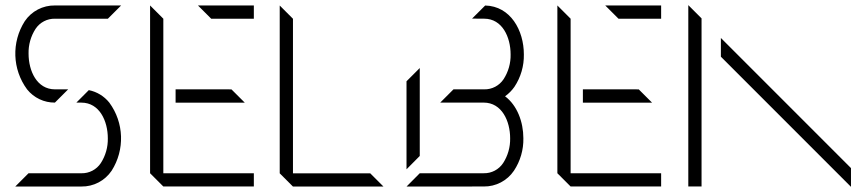

<svg xmlns="http://www.w3.org/2000/svg" viewBox="-20 -721 3335 742"><path d="M323.2 -372.7 275 -324.4H294.5C364.7 -324.4 396.7 -252.9 396.7 -186.5C397.4 -152.5 388 -119.2 369.6 -90.7C353 -65.5 324.6 -50.7 294.5 -51.4H90.2L39 -0.2H294.5C341.3 0.6 385.3 -22.4 411.4 -61.2C463.1 -142.4 459.5 -247 402.4 -324.5C382.5 -349.3 354.5 -366.4 323.2 -372.7ZM192.2 -324.5 243.4 -375.7H192.5C122.3 -375.7 90.4 -447.2 90.4 -513.7C89.6 -547.6 99 -581 117.4 -609.5C134.1 -634.6 162.4 -649.4 192.5 -648.7H396.9L448.1 -699.9H192.5C145.7 -700.7 101.7 -677.8 75.6 -638.9C23.9 -557.7 27.5 -453.1 84.6 -375.7C110.8 -342.9 150.6 -324 192.5 -324.5Z M611.2 -648.7 560 -699.9V-51.5L611.2 -0.3H961V-51.5H611.2ZM745 -699.9 796.2 -648.7H961V-699.9ZM874.7 -375.4H866.6V-375.7H658.6V-324.3H925.9Z M1112.2 0H1462L1410.8 -51.2H1112.2V-648.5L1061 -699.7V-51.2Z M1602.2 -458.1 1551 -406.9V-66.7L1602.2 -118.3ZM1931.8 -348.9C1945.9 -358.9 1958.2 -371.3 1968.1 -385.5C1992.7 -422.6 2005.4 -466.3 2004.5 -510.8C2004.5 -603.5 1953.1 -697.3 1855 -699.7L1804.3 -649.1L1851.1 -648.8C1921.3 -648.8 1953.3 -577.2 1953.3 -510.8C1954.1 -476.8 1944.6 -443.5 1926.2 -415C1909.6 -389.9 1881.2 -375 1851.1 -375.7H1732.5L1681.3 -324.5H1849.3C1919.5 -324.5 1951.5 -253 1951.5 -186.6C1952.2 -152.6 1942.8 -119.3 1924.4 -90.8C1907.8 -65.7 1879.5 -50.8 1849.4 -51.5H1602.2L1551 0L1849.3 -0.3C1896 0.5 1940.1 -22.5 1966.2 -61.3C1990.8 -98.4 2003.5 -142.1 2002.6 -186.6C2002.6 -250.1 1978.4 -314.1 1931.8 -348.9Z M2185.2 -648.7 2134 -699.9V-51.5L2185.2 -0.3H2535V-51.5H2185.2ZM2319 -699.9 2370.2 -648.7H2535V-699.9ZM2448.7 -375.4H2440.6V-375.7H2232.6V-324.3H2499.9Z M2640 -0.5H2691.2V-650L2640 -701.2ZM3268.7 1V-71.4L2765.9 -574.3V-501.9Z"/></svg>

Font: Expanse
Style: Expanse
Weight: 400
Designer: Ryan Lin
Version: Version 1.0